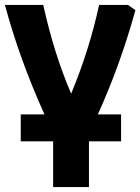

<svg xmlns="http://www.w3.org/2000/svg" viewBox="-28 -555 568 777"><path d="M260 -176Q334 -354 373 -535H490L520 -514Q459 -293 368 -92H462V17H332V202H187V17H56V-92H152Q50 -318 -8 -535H147Q191 -336 260 -176Z"/></svg>

Font: Repo
Style: Bold
Weight: 700
Designer: Stefan Peev
Foundry: Context Ltd
Version: Version 001.000